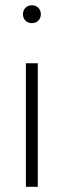

<svg xmlns="http://www.w3.org/2000/svg" viewBox="-20 -719 245 739"><path d="M68.4 -664.6Q68.4 -679.2 78.1 -689Q87.9 -698.7 103 -698.7Q117.7 -698.7 127.4 -689Q137.2 -679.2 137.2 -664.6Q137.2 -649.4 127.4 -639.6Q117.7 -629.9 103 -629.9Q87.9 -629.9 78.1 -639.6Q68.4 -649.4 68.4 -664.6ZM79.6 -475.6H125.5V0H79.6Z"/></svg>

Font: Selawik Light
Style: Regular
Weight: 300
Designer: Aaron Bell
Foundry: Microsoft Corporation
Version: Version 1.01